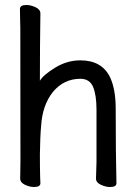

<svg xmlns="http://www.w3.org/2000/svg" viewBox="-20 -733 540 770"><path d="M116 17Q99 17 80 8Q61 -1 61 -17L62 -88Q62 -600 61.5 -621Q61 -642 60.5 -664.5Q60 -687 60 -697Q60 -713 86 -713Q103 -713 122.5 -704Q142 -695 142 -679Q140 -547 140 -409Q153 -432 201 -461.5Q249 -491 302 -491Q388 -491 421 -424Q444 -376 444 -297Q444 -118 447 2Q447 17 421 17Q404 17 384.5 8Q365 -1 365 -17L367 -84V-293Q367 -351 353.5 -384Q340 -417 302 -417Q236 -417 192 -364Q150 -311 145 -229Q141 -187 140 -115Q140 -55 141 -23L142 2Q142 17 116 17Z"/></svg>

Font: LXGW WenKai Mono TC
Style: Bold
Weight: 700
Designer: LXGW / Fontworks Inc.
Foundry: LXGW / Fontworks Inc.
Version: Version 1.330